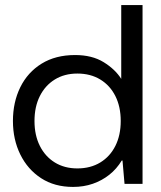

<svg xmlns="http://www.w3.org/2000/svg" viewBox="-20 -725 633 757"><path d="M268 12Q195 12 142 -22.5Q89 -57 60 -116Q31 -175 31 -248Q31 -322 60 -381Q89 -440 144 -474Q199 -508 276 -508Q343 -508 388.5 -480Q434 -452 458 -414V-705H542V0H471L463 -92H460Q440 -59 411 -36Q382 -13 346 -0.5Q310 12 268 12ZM285 -61Q337 -61 375.5 -84.5Q414 -108 435 -150Q456 -192 456 -248Q456 -304 435 -346Q414 -388 375.5 -411.5Q337 -435 285 -435Q234 -435 196 -411.5Q158 -388 137 -346Q116 -304 116 -248Q116 -192 137 -150Q158 -108 196 -84.5Q234 -61 285 -61Z"/></svg>

Font: DM Sans 36pt
Style: Regular
Weight: 400
Designer: Colophon Foundry, Jonny Pinhorn
Foundry: Colophon Foundry
Version: Version 4.004;gftools[0.9.30]